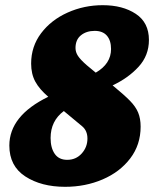

<svg xmlns="http://www.w3.org/2000/svg" viewBox="-20 -700 612 740"><path d="M554 -546Q554 -486 514 -442.5Q474 -399 414 -371Q459 -334 481 -311.5Q503 -289 512.5 -266Q522 -243 522 -212Q522 -142 482 -89.5Q442 -37 375.5 -8.5Q309 20 231 20Q139 20 77.5 -20Q16 -60 16 -139Q16 -254 166 -327Q132 -356 116 -385.5Q100 -415 100 -455Q100 -521 138.5 -572Q177 -623 240.5 -651.5Q304 -680 376 -680Q453 -680 503.5 -646.5Q554 -613 554 -546ZM408 -511Q408 -544 392 -562.5Q376 -581 345 -581Q313 -581 292 -564Q271 -547 271 -515Q271 -499 280.5 -484.5Q290 -470 314 -449L349 -420Q408 -454 408 -511ZM175 -168Q175 -130 191 -107Q207 -84 239 -84Q273 -84 295 -108.5Q317 -133 317 -166Q317 -196 297 -213L226 -272Q175 -234 175 -168Z"/></svg>

Font: Sansita ExtraBold Italic
Style: Regular
Weight: 800
Italic angle: -11°
Designer: Pablo Cosgaya
Foundry: Omnibus-Type
Version: Version 1.006